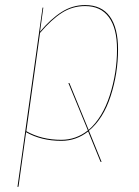

<svg xmlns="http://www.w3.org/2000/svg" viewBox="-20 -547 549 758"><path d="M331 -31 381 92H377L328 -28Q281 9 222 9Q143 9 83 -25L53 190L49 191L148 -517H151L138 -422Q180 -472 223 -499.5Q266 -527 316 -527Q381 -527 413.5 -482Q446 -437 446 -352Q446 -258 417 -168Q388 -78 331 -31ZM327 -32 250 -219H254L330 -34Q385 -82 413.5 -171Q442 -260 442 -352Q442 -435 410 -479Q378 -523 316 -523Q266 -523 224.5 -496.5Q183 -470 138 -417L84 -29Q144 5 222 5Q280 5 327 -32Z"/></svg>

Font: Fira Sans Condensed Four
Style: Italic
Weight: 100
Width: 3
Italic angle: -8°
Designer: bBox Type GmbH & Carrois Corporate GbR & Edenspiekermann AG
Foundry: bBox Type GmbH & Carrois Corporate GbR & Edenspiekermann AG
Version: Version 4.301